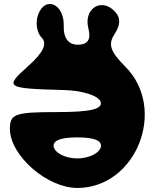

<svg xmlns="http://www.w3.org/2000/svg" viewBox="-20 -979 767 949"><path d="M169 -908C154 -870 162 -817 185 -794C215 -764 195 -720 120 -653C0 -546 7 -542 295 -534C387 -532 466 -506 477 -477C490 -440 429 -425 262 -425C54 -425 29 -416 29 -342C29 -211 212 -50 362 -50C654 -50 808 -441 599 -650C524 -725 513 -760 547 -812C577 -858 577 -893 545 -925C478 -992 392 -934 417 -838C431 -784 414 -758 364 -758C318 -758 293 -792 295 -850C299 -958 205 -1002 169 -908ZM477 -248C466 -219 416 -196 362 -196C308 -196 258 -219 247 -248C235 -282 274 -300 362 -300C450 -300 489 -282 477 -248Z"/></svg>

Font: Hussar Skorodowane
Style: Bold
Weight: 700
Foundry: Cannot Into Space Fonts
Version: Version 0.892